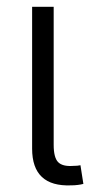

<svg xmlns="http://www.w3.org/2000/svg" viewBox="-20 -556 284 578"><path d="M194.3 2Q135.7 4.4 106.2 -23.2Q76.7 -50.8 76.7 -108.4V-535.6H141.6V-120.1Q141.6 -81.5 155 -67.9Q168.5 -54.2 200.2 -56.6Q208 -56.6 212.6 -57.1Q217.3 -57.6 222.2 -58.6L231 -2.4Q224.1 -0.5 214.4 0.7Q204.6 2 194.3 2Z"/></svg>

Font: Inter 20pt Light
Style: Regular
Weight: 300
Version: Version 4.001;git-66647c0bb